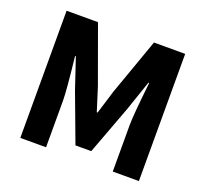

<svg xmlns="http://www.w3.org/2000/svg" viewBox="-114 -788 990 925"><g transform="rotate(20 381.0 -326.0)"><path d="M77 0V-652H238L343 -362Q350 -341 363 -299Q376 -257 381 -242H385Q391 -259 403 -300Q415 -341 422 -362L525 -652H685V0H551V-239Q551 -290 570 -461H566L513 -306L420 -57H339L246 -306L194 -461H190Q209 -290 209 -239V0Z"/></g></svg>

Font: Toshiba Sans
Style: Bold
Weight: 700
Designer: Paul D. Hunt
Foundry: Toshiba Corporation
Version: Version 2.020;PS 2.0;hotconv 1.0.86;makeotf.lib2.5.63406